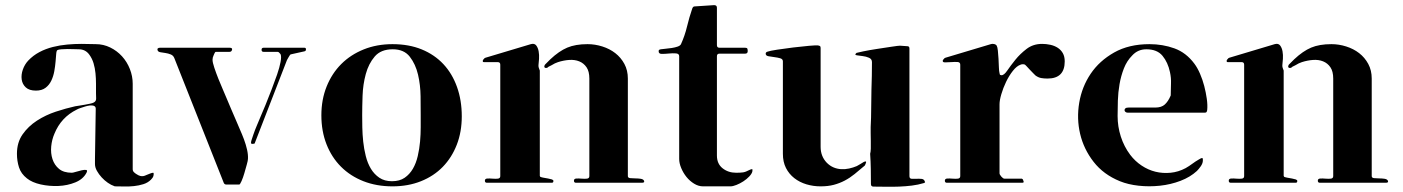

<svg xmlns="http://www.w3.org/2000/svg" viewBox="-20 -719 5464 748"><path d="M425 6Q413 2 400 -7Q387 -16 376 -28Q365 -40 357.5 -53.5Q350 -67 350 -80V-100L353 -296Q353 -304 345 -307Q339 -309 330 -308Q321 -307 311.5 -304Q302 -301 293 -298Q284 -295 279 -292Q218 -262 192 -198Q182 -175 179.5 -148.5Q177 -122 184.5 -99Q192 -76 210 -61Q228 -46 260 -46Q264 -46 275.5 -49.5Q287 -53 298 -55.5Q309 -58 315.5 -57Q322 -56 317 -46Q304 -21 273.5 -8.5Q243 4 207.5 5.5Q172 7 138.5 -0.5Q105 -8 85 -24Q62 -42 54 -67Q46 -92 46 -120Q46 -164 68 -195.5Q90 -227 124 -249Q158 -271 197.5 -284Q237 -297 273 -305Q279 -306 289 -307.5Q299 -309 310 -311Q321 -313 330.5 -315Q340 -317 344 -319Q355 -324 354.5 -335.5Q354 -347 354 -356Q354 -373 354 -393Q354 -413 352 -433.5Q350 -454 344.5 -472.5Q339 -491 328 -506Q313 -527 287 -527Q281 -527 268.5 -527.5Q256 -528 243 -528Q230 -528 219 -527Q208 -526 204 -524Q200 -522 199 -509.5Q198 -497 196.5 -479Q195 -461 191.5 -441.5Q188 -422 180 -405Q172 -388 157.5 -377Q143 -366 120 -366Q94 -366 80.5 -378.5Q67 -391 64.5 -409.5Q62 -428 69 -448Q76 -468 90 -483Q109 -503 133.5 -516Q158 -529 186 -536Q214 -543 242.5 -545.5Q271 -548 297 -548Q311 -548 325 -547.5Q339 -547 353 -547Q383 -547 409.5 -534Q436 -521 455.5 -499.5Q475 -478 486 -450Q497 -422 497 -393V-60Q497 -53 501.5 -48.5Q506 -44 511 -41Q520 -35 526.5 -33.5Q533 -32 538.5 -33Q544 -34 550 -37Q556 -40 565 -43Q573 -46 576.5 -46Q580 -46 578 -35Q577 -30 574 -26Q571 -22 568 -19Q556 -7 538.5 -1.5Q521 4 502 6Q483 8 464 7.5Q445 7 429 7Q426 7 425 6Z M659 -493Q655 -503 645 -507Q635 -511 624.5 -512.5Q614 -514 605 -515.5Q596 -517 594 -523Q592 -528 595 -530.5Q598 -533 603 -533H875Q886 -533 884 -525Q882 -517 874 -517H821Q818 -517 815.5 -511Q813 -505 812 -503Q808 -495 808 -486Q808 -476 815 -455Q822 -434 831 -411.5Q840 -389 849 -368.5Q858 -348 862 -338Q872 -315 881 -293Q890 -271 900 -249Q906 -234 914.5 -215Q923 -196 930.5 -176Q938 -156 942.5 -136Q947 -116 946 -100Q946 -94 941.5 -78Q937 -62 932 -44.5Q927 -27 921 -13.5Q915 0 912 0H862Q855 0 852 -6ZM1007 -517Q999 -517 999 -525Q999 -533 1007 -533H1166Q1172 -533 1172 -527Q1172 -520 1166 -519L1112 -507Q1110 -506 1104.5 -496.5Q1099 -487 1098 -485L972 -160Q971 -159 964 -158.5Q957 -158 958 -164Q958 -168 961 -176.5Q964 -185 967 -194.5Q970 -204 973.5 -212.5Q977 -221 979 -226Q983 -237 993 -259.5Q1003 -282 1014.5 -310.5Q1026 -339 1038 -370Q1050 -401 1059.5 -428.5Q1069 -456 1073 -477.5Q1077 -499 1073 -508Q1071 -510 1068 -513.5Q1065 -517 1062 -517Z M1232 -270Q1232 -331 1252.5 -382Q1273 -433 1309.5 -469.5Q1346 -506 1397 -526.5Q1448 -547 1509 -547Q1573 -547 1623 -526.5Q1673 -506 1707.5 -469Q1742 -432 1760.5 -380Q1779 -328 1779 -266Q1779 -205 1759.5 -155Q1740 -105 1705 -69Q1670 -33 1620 -13Q1570 7 1509 7Q1447 7 1396 -13Q1345 -33 1308.5 -69.5Q1272 -106 1252 -157Q1232 -208 1232 -270ZM1391 -270Q1391 -250 1391.5 -223Q1392 -196 1395 -167.5Q1398 -139 1405 -111Q1412 -83 1425 -61.5Q1438 -40 1458 -26.5Q1478 -13 1507 -13Q1537 -13 1556.5 -26.5Q1576 -40 1588.5 -61.5Q1601 -83 1607.5 -111Q1614 -139 1616.5 -167.5Q1619 -196 1619 -223Q1619 -250 1619 -270Q1619 -300 1618.5 -344Q1618 -388 1608.5 -428.5Q1599 -469 1576.5 -498Q1554 -527 1510 -527Q1464 -527 1440 -499Q1416 -471 1405 -430.5Q1394 -390 1392.5 -346Q1391 -302 1391 -270Z M2085 -30Q2090 -28 2098.5 -26.5Q2107 -25 2115.5 -23.5Q2124 -22 2130 -20Q2136 -18 2136 -14Q2136 -7 2130 -7H1877Q1869 -7 1869 -15Q1869 -23 1878.5 -23.5Q1888 -24 1899 -23Q1910 -22 1919.5 -23Q1929 -24 1929 -33V-467Q1929 -477 1919 -477H1865Q1861 -477 1861 -479.5Q1861 -482 1861 -484Q1863 -488 1865 -489Q1866 -492 1871 -494L2048 -547Q2062 -551 2069 -542Q2076 -533 2078.5 -519Q2081 -505 2080 -490Q2079 -475 2078 -467Q2077 -462 2079 -455Q2081 -448 2083 -444V-34ZM2112 -455Q2104 -453 2101.5 -456.5Q2099 -460 2103 -467Q2104 -468 2113 -477Q2122 -486 2124 -488Q2158 -520 2190 -533.5Q2222 -547 2269 -547Q2298 -547 2326.5 -538Q2355 -529 2377 -512Q2399 -495 2412.5 -470Q2426 -445 2426 -413V-33Q2426 -26 2435 -25Q2444 -24 2455 -24Q2466 -24 2476 -22.5Q2486 -21 2489 -15Q2491 -10 2488 -8.5Q2485 -7 2481 -7H2224Q2216 -7 2216 -15Q2216 -23 2225.5 -23.5Q2235 -24 2246 -23Q2257 -22 2266.5 -23Q2276 -24 2276 -33V-413Q2276 -441 2265 -457Q2254 -473 2236.5 -480Q2219 -487 2197.5 -485.5Q2176 -484 2154 -477Q2148 -475 2141.5 -472Q2135 -469 2129 -465L2117 -459Q2114 -456 2112 -455Z M2626 -500Q2626 -510 2613.5 -511Q2601 -512 2586 -510.5Q2571 -509 2558.5 -509Q2546 -509 2546 -519Q2546 -524 2548 -525Q2550 -526 2554 -527Q2560 -528 2572 -529Q2584 -530 2597 -532Q2610 -534 2620 -537.5Q2630 -541 2633 -547Q2648 -580 2656.5 -615.5Q2665 -651 2677 -686Q2680 -694 2686 -694L2762 -699Q2773 -699 2773 -689V-543Q2773 -533 2783 -533H2883Q2890 -533 2891.5 -529.5Q2893 -526 2893 -520Q2893 -510 2883 -510H2783Q2773 -510 2773 -500V-113Q2773 -81 2795 -63.5Q2817 -46 2848 -46Q2865 -46 2875 -47.5Q2885 -49 2900 -57Q2906 -60 2909.5 -60Q2913 -60 2911 -51Q2909 -42 2899 -31.5Q2889 -21 2876 -12.5Q2863 -4 2849 1.5Q2835 7 2826 7H2719Q2701 7 2684 -3.5Q2667 -14 2654.5 -29.5Q2642 -45 2634 -64Q2626 -83 2626 -100Z M3370 -120Q3372 -126 3372.5 -140Q3373 -154 3372.5 -169.5Q3372 -185 3372 -200Q3372 -215 3372 -224Q3374 -261 3374 -297Q3374 -333 3375 -370Q3376 -397 3376.5 -423.5Q3377 -450 3377 -477Q3377 -489 3365.5 -494Q3354 -499 3341 -500.5Q3328 -502 3318.5 -503.5Q3309 -505 3314 -510L3317 -513Q3319 -514 3343.5 -519Q3368 -524 3397.5 -528.5Q3427 -533 3453.5 -537Q3480 -541 3486 -541Q3494 -541 3500.5 -540Q3507 -539 3515 -539Q3523 -539 3523 -530V-33Q3523 -23 3531.5 -22.5Q3540 -22 3550.5 -22.5Q3561 -23 3571 -22Q3581 -21 3584 -9Q3581 -6 3580 -6Q3557 1 3532.5 4Q3508 7 3482.5 8Q3457 9 3431.5 8.5Q3406 8 3383 8Q3373 8 3373 -2Q3373 -32 3372.5 -61Q3372 -90 3370 -120ZM3349 -74Q3328 -56 3309.5 -41Q3291 -26 3271 -15.5Q3251 -5 3228.5 1Q3206 7 3177 7Q3148 7 3121.5 -1Q3095 -9 3074.5 -25Q3054 -41 3042 -64.5Q3030 -88 3030 -120V-480Q3030 -489 3019.5 -492Q3009 -495 2996.5 -496.5Q2984 -498 2973.5 -500Q2963 -502 2963 -510Q2963 -516 2971 -518Q2979 -521 3008 -525.5Q3037 -530 3070 -534Q3103 -538 3131.5 -540.5Q3160 -543 3167 -542Q3172 -541 3174.5 -539.5Q3177 -538 3177 -532V-147Q3177 -110 3201 -85Q3213 -73 3227 -67Q3241 -61 3256.5 -60Q3272 -59 3288 -62.5Q3304 -66 3318 -72Q3326 -76 3332 -80Q3338 -84 3345 -88Q3356 -93 3354 -86Q3352 -79 3349 -74Z M3965 -20Q3967 -16 3968 -11.5Q3969 -7 3962 -7H3669Q3661 -7 3661 -15Q3661 -23 3670.5 -23.5Q3680 -24 3691 -23Q3702 -22 3711.5 -23Q3721 -24 3721 -33V-467Q3721 -477 3710 -477.5Q3699 -478 3685.5 -477Q3672 -476 3661.5 -476Q3651 -476 3653 -484Q3655 -488 3657 -489Q3658 -492 3663 -494L3840 -547Q3845 -549 3852.5 -547.5Q3860 -546 3863 -541Q3866 -536 3867.5 -522Q3869 -508 3870 -490.5Q3871 -473 3871.5 -457Q3872 -441 3874 -434Q3875 -429 3875.5 -428Q3876 -427 3881 -426Q3891 -425 3904 -444Q3917 -463 3935.5 -486Q3954 -509 3979.5 -528.5Q4005 -548 4040 -548Q4056 -548 4072 -544.5Q4088 -541 4100.5 -533Q4113 -525 4120.5 -512Q4128 -499 4128 -480Q4128 -413 4061 -413Q4047 -413 4036 -415Q4025 -417 4014 -425Q4011 -428 4004.5 -434.5Q3998 -441 3991 -448.5Q3984 -456 3978.5 -462Q3973 -468 3971 -468Q3963 -470 3956 -467Q3941 -462 3926 -443Q3911 -424 3899.5 -400Q3888 -376 3881 -352Q3874 -328 3874 -313V-44Q3874 -39 3881 -31Q3888 -23 3893 -23H3961L3965 -20Z M4540 -345Q4541 -346 4541 -349Q4541 -372 4542 -393.5Q4543 -415 4538 -438Q4530 -476 4509 -501.5Q4488 -527 4446 -527Q4413 -527 4391 -503Q4370 -482 4358.5 -452.5Q4347 -423 4341.5 -391Q4336 -359 4335 -327Q4334 -295 4334 -267Q4334 -226 4346.5 -187Q4359 -148 4383 -116Q4402 -91 4427.5 -74Q4453 -57 4481.5 -50Q4510 -43 4540.5 -46Q4571 -49 4599 -64Q4613 -72 4625 -81Q4637 -90 4651 -98Q4659 -103 4663 -103.5Q4667 -104 4666 -91Q4665 -81 4657.5 -70.5Q4650 -60 4643 -53Q4617 -29 4579 -14.5Q4541 0 4499 4.5Q4457 9 4416 4.5Q4375 0 4343 -13Q4279 -39 4240.5 -88.5Q4202 -138 4188 -197.5Q4174 -257 4184.5 -319Q4195 -381 4229 -431.5Q4263 -482 4320.5 -514.5Q4378 -547 4458 -547Q4510 -547 4555.5 -530.5Q4601 -514 4633 -471Q4645 -455 4655 -432Q4665 -409 4671.5 -384Q4678 -359 4681.5 -334Q4685 -309 4683 -290Q4682 -285 4680.5 -282.5Q4679 -280 4673 -280H4374Q4368 -280 4364.5 -283Q4361 -286 4361 -290Q4361 -294 4364.5 -297Q4368 -300 4377 -300H4481Q4505 -300 4518 -312Q4531 -324 4540 -345Z M4983 -30Q4988 -28 4996.5 -26.5Q5005 -25 5013.5 -23.5Q5022 -22 5028 -20Q5034 -18 5034 -14Q5034 -7 5028 -7H4775Q4767 -7 4767 -15Q4767 -23 4776.5 -23.5Q4786 -24 4797 -23Q4808 -22 4817.5 -23Q4827 -24 4827 -33V-467Q4827 -477 4817 -477H4763Q4759 -477 4759 -479.5Q4759 -482 4759 -484Q4761 -488 4763 -489Q4764 -492 4769 -494L4946 -547Q4960 -551 4967 -542Q4974 -533 4976.5 -519Q4979 -505 4978 -490Q4977 -475 4976 -467Q4975 -462 4977 -455Q4979 -448 4981 -444V-34ZM5010 -455Q5002 -453 4999.5 -456.5Q4997 -460 5001 -467Q5002 -468 5011 -477Q5020 -486 5022 -488Q5056 -520 5088 -533.5Q5120 -547 5167 -547Q5196 -547 5224.5 -538Q5253 -529 5275 -512Q5297 -495 5310.5 -470Q5324 -445 5324 -413V-33Q5324 -26 5333 -25Q5342 -24 5353 -24Q5364 -24 5374 -22.5Q5384 -21 5387 -15Q5389 -10 5386 -8.5Q5383 -7 5379 -7H5122Q5114 -7 5114 -15Q5114 -23 5123.5 -23.5Q5133 -24 5144 -23Q5155 -22 5164.5 -23Q5174 -24 5174 -33V-413Q5174 -441 5163 -457Q5152 -473 5134.5 -480Q5117 -487 5095.5 -485.5Q5074 -484 5052 -477Q5046 -475 5039.5 -472Q5033 -469 5027 -465L5015 -459Q5012 -456 5010 -455Z"/></svg>

Font: SoukouMincho
Style: Regular
Weight: 400
Designer: Dr. Ken Lunde (project architect, glyph set definition & overall production); Masataka HATTORI  (production & ideograph 
Foundry: Adobe Systems Incorporated
Version: Version 1.00